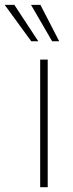

<svg xmlns="http://www.w3.org/2000/svg" viewBox="-84 -778 302 798"><path d="M83 -530.3H114.3V0H83ZM-64.5 -757.8H-24.4L75.2 -606.4H45.9ZM44.9 -757.8H84L162.1 -606.4H132.8Z"/></svg>

Font: Pretendard JP Thin
Style: Regular
Weight: 100
Designer: Base glyphs from Inter by Rasmus Andersson; Hangeul glyphs from Noto Sans CJK(Source Han Sans) by Jang Soo-young and Kan
Foundry: Kil Hyung-jin
Version: Version 1.309